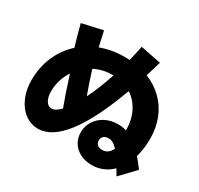

<svg xmlns="http://www.w3.org/2000/svg" viewBox="-168 -986 1275 1230"><g transform="rotate(30 469.0 -371.0)"><path d="M481.4 -110.4Q481.4 -156.2 505.4 -193.8Q529.3 -231.4 571 -252.9Q612.8 -274.4 664.1 -274.4Q697.3 -274.4 726.6 -265.1Q726.1 -341.8 697 -400.1Q668 -458.5 615.7 -491.7Q525.4 -243.2 429 -117.7Q332.5 7.8 232.4 7.8Q178.2 7.8 134.5 -24.7Q90.8 -57.1 65.9 -114.3Q41 -171.4 41 -242.2Q41 -337.9 76.2 -418.9Q111.3 -500 175.8 -558.1Q152.8 -634.3 131.8 -715.8L284.2 -750Q295.4 -695.8 309.1 -638.2Q390.6 -668.9 486.3 -668.9L521 -668Q535.2 -723.1 545.9 -779.3L698.2 -749Q679.7 -684.6 664.6 -637.2Q733.9 -609.4 783.9 -560.3Q834 -511.2 860.8 -443.8Q887.7 -376.5 887.7 -295.9Q887.7 -222.2 869.6 -158.2Q896.5 -127 924.8 -87.9L821.3 20.5L794.9 -24.4Q765.1 5.4 727.5 21.2Q689.9 37.1 646.5 37.1Q598.6 37.1 561 18.3Q523.4 -0.5 502.4 -34.2Q481.4 -67.9 481.4 -110.4ZM242.2 -147.5Q271 -147.5 307.1 -184.6Q270 -284.2 233.4 -401.4Q210.4 -366.7 198 -326.2Q185.5 -285.6 185.5 -242.2Q185.5 -200.2 201.2 -173.8Q216.8 -147.5 242.2 -147.5ZM399.9 -328.6Q444.8 -419.4 481 -530.3H473.6Q403.8 -530.3 342.3 -499Q366.2 -421.4 399.9 -328.6ZM656.2 -80.1Q678.7 -80.1 695.8 -92.3Q712.9 -104.5 724.1 -127.9Q705.6 -148.4 689.7 -157.2Q673.8 -166 656.2 -166Q633.8 -166 620.6 -154.5Q607.4 -143.1 607.4 -123Q607.4 -103 620.6 -91.6Q633.8 -80.1 656.2 -80.1Z"/></g></svg>

Font: Pretendard JP Black
Style: Regular
Weight: 900
Designer: Base glyphs from Inter by Rasmus Andersson; Hangeul glyphs from Noto Sans CJK(Source Han Sans) by Jang Soo-young and Kan
Foundry: Kil Hyung-jin
Version: Version 1.309